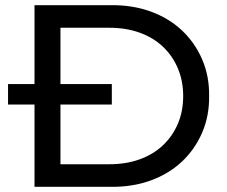

<svg xmlns="http://www.w3.org/2000/svg" viewBox="-20 -720 874 740"><path d="M11 -396H113V-700H408Q491 -701 561 -675.5Q631 -650 681 -603Q731 -556 759 -491.5Q787 -427 786 -350Q787 -273 759 -208.5Q731 -144 681 -97Q631 -50 561 -24.5Q491 1 408 0H113V-317H11ZM402 -87Q466 -87 518.5 -106Q571 -125 608 -160Q645 -195 665.5 -243Q686 -291 686 -350Q686 -408 665.5 -456.5Q645 -505 608 -540Q571 -575 518.5 -594Q466 -613 402 -613H213V-396H411V-317H213V-87Z"/></svg>

Font: CMG Sans Medium
Style: Regular
Weight: 500
Designer: Julieta Ulanovsky
Foundry: Julieta Ulanovsky
Version: Version 7.200